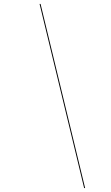

<svg xmlns="http://www.w3.org/2000/svg" viewBox="-20 -800 560 970"><path d="M185 -780H180L405 150H410Z"/></svg>

Font: Bodoni* 36pt Fatface
Style: Italic
Weight: 900
Italic angle: -13°
Version: Version 2.3